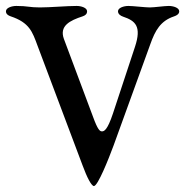

<svg xmlns="http://www.w3.org/2000/svg" viewBox="-20 -611 623 646"><path d="M394 -555C436 -541 457 -522 434 -453L360 -229C341 -172 330 -169 323 -169C316 -169 309 -174 293 -218L195 -480C179 -524 215 -542 258 -556C267 -559 273 -564 273 -573C273 -585 253 -591 238 -591C204 -591 149 -586 114 -586C78 -586 74 -591 35 -591C20 -591 0 -585 0 -573C0 -564 7 -559 16 -556C79 -535 89 -504 106 -458L258 -54C273 -13 288 15 296 15C309 15 345 -75 362 -121L486 -463C502 -508 520 -541 566 -556C575 -559 583 -564 583 -573C583 -585 563 -591 548 -591C533 -591 499 -586 484 -586C469 -586 427 -591 412 -591C397 -591 377 -585 377 -573C377 -564 385 -558 394 -555Z"/></svg>

Font: EB Garamond SC 08
Style: Regular
Weight: 400
Version: Version 0.016